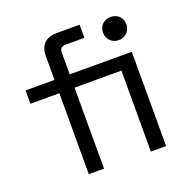

<svg xmlns="http://www.w3.org/2000/svg" viewBox="-125 -818 914 936"><g transform="rotate(-20 331.5 -350.0)"><path d="M179 0H258V-420H501V0H580V-489H258V-602C258 -622 267 -632 288 -632H386V-700H266C210 -700 179 -667 179 -614V-489H29V-420H179ZM480 -624C480 -589 506 -564 540 -564C575 -564 601 -589 601 -624C601 -660 575 -684 540 -684C506 -684 480 -660 480 -624Z"/></g></svg>

Font: Meta Space
Style: Regular
Weight: 400
Designer: Meta Pool / Florian Karsten
Foundry: Meta Pool / Florian Karsten
Version: Version 2.000;Glyphs 3.1.1 (3137)